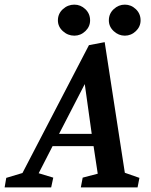

<svg xmlns="http://www.w3.org/2000/svg" viewBox="-76 -809 652 829"><path d="M-56 0 -49 -41 21 -62 308 -614 376 -627 463 -63 526 -41 518 0H273L281 -42L346 -59L328 -178H151L91 -61L154 -42L145 0ZM179 -231H320L290 -446ZM463 -655Q436 -655 415 -674.5Q394 -694 394 -721Q394 -750 415 -769.5Q436 -789 463 -789Q490 -789 510.5 -769.5Q531 -750 531 -721Q531 -694 510.5 -674.5Q490 -655 463 -655ZM245 -655Q217 -655 195.5 -674.5Q174 -694 174 -721Q174 -750 195.5 -769.5Q217 -789 245 -789Q272 -789 292.5 -769.5Q313 -750 313 -721Q313 -694 292.5 -674.5Q272 -655 245 -655Z"/></svg>

Font: Manuale SemiBold
Style: Italic
Weight: 600
Italic angle: -11°
Designer: Eduardo Tunni / Pablo Cosgaya
Foundry: Eduardo Tunni / Pablo Cosgaya
Version: Version 1.002